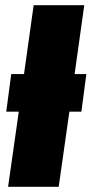

<svg xmlns="http://www.w3.org/2000/svg" viewBox="-20 -716 351 736"><path d="M311 -432 292 -288H246L205 0H11L52 -288H4L23 -432H72L109 -696H303L266 -432Z"/></svg>

Font: Fira Sans Extra Condensed Black
Style: Italic
Weight: 900
Width: 3
Italic angle: -8°
Designer: Carrois Corporate & Edenspiekermann AG
Foundry: Carrois Corporate GbR & Edenspiekermann AG
Version: Version 4.203